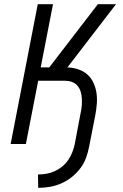

<svg xmlns="http://www.w3.org/2000/svg" viewBox="-20 -690 590 920"><path d="M163 210 162 146Q182 146 202.5 142.5Q223 139 242 130.5Q261 122 278 108Q295 94 307 76.5Q319 59 326.5 39.5Q334 20 338 1L367 -152Q371 -170 372 -187Q373 -204 372 -220.5Q371 -237 366 -252.5Q361 -268 350.5 -280Q340 -292 324.5 -297.5Q309 -303 292 -303H163L104 0H31L161 -670H234L175 -367H216L449 -670H536L303 -367Q330 -366 354.5 -358Q379 -350 397.5 -334Q416 -318 427 -295Q438 -272 442 -246.5Q446 -221 444 -194Q442 -167 437 -140L407 13Q402 40 392 67Q382 94 364 117.5Q346 141 322.5 159.5Q299 178 272 189.5Q245 201 217.5 205.5Q190 210 163 210Z"/></svg>

Font: Lode Term
Style: Italic
Weight: 400
Italic angle: -11°
Monospace: yes
Designer: Belleve Invis
Foundry: Belleve Invis
Version: Version 29.2.0